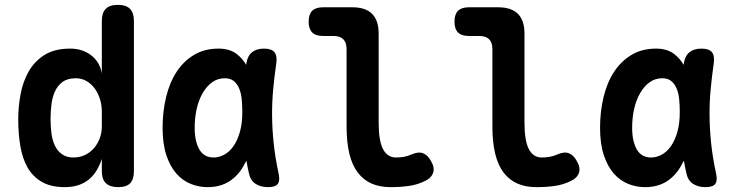

<svg xmlns="http://www.w3.org/2000/svg" viewBox="-20 -760 3040 790"><path d="M466 10Q433 10 416 -6Q399 -22 399 -55V-106Q391 -82 378.5 -60.5Q366 -39 348 -23.5Q330 -8 305 1Q280 10 246 10Q189 10 151.5 -12Q114 -34 93 -71.5Q72 -109 63.5 -160Q55 -211 55 -269Q55 -320 64.5 -371.5Q74 -423 97.5 -465Q121 -507 162.5 -533.5Q204 -560 269 -560Q319 -560 355 -532.5Q391 -505 399 -458V-674Q399 -707 415 -723.5Q431 -740 465 -740Q499 -740 515 -723.5Q531 -707 531 -674V-55Q531 -22 515.5 -6Q500 10 466 10ZM283 -112Q307 -112 328 -121.5Q349 -131 364.5 -148Q380 -165 389.5 -188.5Q399 -212 399 -240V-301Q399 -327 391.5 -351.5Q384 -376 370 -395.5Q356 -415 336 -426.5Q316 -438 292 -438Q258 -438 237.5 -423Q217 -408 206 -383.5Q195 -359 191.5 -329Q188 -299 188 -270Q188 -241 191.5 -212.5Q195 -184 205.5 -161.5Q216 -139 235 -125.5Q254 -112 283 -112Z M834 10Q798 10 764.5 -3.5Q731 -17 705.5 -46Q680 -75 664.5 -121.5Q649 -168 649 -234Q649 -301 663.5 -361Q678 -421 707 -465Q736 -509 779 -534.5Q822 -560 879 -560Q926 -560 955 -537Q978 -519 993 -493Q994 -497 994 -501Q999 -531 1017.5 -545.5Q1036 -560 1066 -560Q1097 -560 1109 -545.5Q1121 -531 1117 -501Q1109 -446 1104 -392Q1099 -338 1099.5 -283.5Q1100 -229 1106 -171Q1112 -113 1126 -48Q1133 -18 1123.5 -4Q1114 10 1083 10Q1052 10 1031 -4Q1010 -18 1004 -48Q998 -74 994 -99Q989 -89 983 -79Q960 -37 923 -13.5Q886 10 834 10ZM859 -112Q881 -112 902.5 -123.5Q924 -135 940.5 -158.5Q957 -182 967 -217Q977 -252 977 -299Q977 -326 974.5 -351.5Q972 -377 964 -396Q956 -415 942 -426.5Q928 -438 905 -438Q876 -438 853.5 -422Q831 -406 814.5 -378Q798 -350 789.5 -313Q781 -276 781 -234Q781 -179 800 -145.5Q819 -112 859 -112Z M1538 -256Q1538 -181 1556 -146.5Q1574 -112 1609 -112Q1625 -112 1640.5 -114.5Q1656 -117 1672 -124Q1701 -137 1720.5 -129.5Q1740 -122 1753 -98Q1769 -71 1762.5 -50Q1756 -29 1732 -17Q1699 0 1663 5Q1627 10 1587 10Q1543 10 1509.5 -4.5Q1476 -19 1452.5 -49.5Q1429 -80 1417.5 -127.5Q1406 -175 1406 -240V-558Q1406 -585 1392.5 -598.5Q1379 -612 1352 -612H1309Q1279 -612 1264.5 -626.5Q1250 -641 1250 -671Q1250 -701 1264.5 -715.5Q1279 -730 1309 -730H1430Q1484 -730 1511 -703Q1538 -676 1538 -622Z M2138 -256Q2138 -181 2156 -146.5Q2174 -112 2209 -112Q2225 -112 2240.5 -114.5Q2256 -117 2272 -124Q2301 -137 2320.5 -129.5Q2340 -122 2353 -98Q2369 -71 2362.5 -50Q2356 -29 2332 -17Q2299 0 2263 5Q2227 10 2187 10Q2143 10 2109.5 -4.5Q2076 -19 2052.5 -49.5Q2029 -80 2017.5 -127.5Q2006 -175 2006 -240V-558Q2006 -585 1992.5 -598.5Q1979 -612 1952 -612H1909Q1879 -612 1864.5 -626.5Q1850 -641 1850 -671Q1850 -701 1864.5 -715.5Q1879 -730 1909 -730H2030Q2084 -730 2111 -703Q2138 -676 2138 -622Z M2634 10Q2598 10 2564.5 -3.5Q2531 -17 2505.5 -46Q2480 -75 2464.5 -121.5Q2449 -168 2449 -234Q2449 -301 2463.5 -361Q2478 -421 2507 -465Q2536 -509 2579 -534.5Q2622 -560 2679 -560Q2726 -560 2755 -537Q2778 -519 2793 -493Q2794 -497 2794 -501Q2799 -531 2817.5 -545.5Q2836 -560 2866 -560Q2897 -560 2909 -545.5Q2921 -531 2917 -501Q2909 -446 2904 -392Q2899 -338 2899.5 -283.5Q2900 -229 2906 -171Q2912 -113 2926 -48Q2933 -18 2923.5 -4Q2914 10 2883 10Q2852 10 2831 -4Q2810 -18 2804 -48Q2798 -74 2794 -99Q2789 -89 2783 -79Q2760 -37 2723 -13.5Q2686 10 2634 10ZM2659 -112Q2681 -112 2702.5 -123.5Q2724 -135 2740.5 -158.5Q2757 -182 2767 -217Q2777 -252 2777 -299Q2777 -326 2774.5 -351.5Q2772 -377 2764 -396Q2756 -415 2742 -426.5Q2728 -438 2705 -438Q2676 -438 2653.5 -422Q2631 -406 2614.5 -378Q2598 -350 2589.5 -313Q2581 -276 2581 -234Q2581 -179 2600 -145.5Q2619 -112 2659 -112Z"/></svg>

Font: Maple Mono
Style: Bold
Weight: 700
Monospace: yes
Designer: subframe7536
Version: Version 7.200